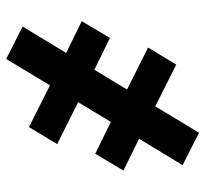

<svg xmlns="http://www.w3.org/2000/svg" viewBox="-42 -482 683 640"><g transform="rotate(90 300.0 -162.5)"><path d="M177 159 69 104 157 -41 51 -93 107 -187 213 -135 279 -244 139 -314 196 -408 335 -338 423 -484 531 -429 443 -284 549 -232 493 -138 387 -190 321 -81 461 -11 404 83 265 13Z"/></g></svg>

Font: Iosevka Curly XBdEx
Style: Regular
Weight: 800
Width: 7
Monospace: yes
Designer: Belleve Invis
Foundry: Belleve Invis
Version: Version 11.1.0; ttfautohint (v1.8.3)